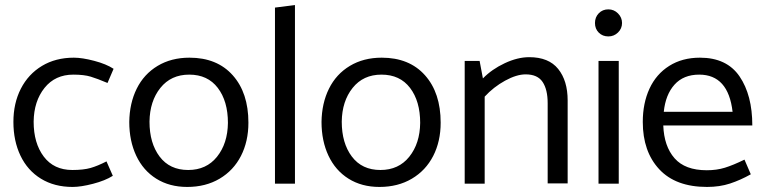

<svg xmlns="http://www.w3.org/2000/svg" viewBox="-20 -726 3027 759"><path d="M266 -54Q193 -54 153 -107Q113 -160 113 -245Q114 -326 156 -378.5Q198 -431 270 -431Q312 -431 338.5 -423Q365 -415 405 -398L429 -454Q400 -473 352.5 -485.5Q305 -498 272 -498Q200 -498 146 -465.5Q92 -433 62.5 -375.5Q33 -318 33 -244Q33 -169 61 -110.5Q89 -52 142 -19.5Q195 13 267 13Q300 13 348 0.5Q396 -12 426 -31L401 -88Q366 -70 338 -62Q310 -54 266 -54Z M720 13Q650 13 598 -19.5Q546 -52 518.5 -110.5Q491 -169 491 -244Q492 -318 520.5 -375.5Q549 -433 603 -465.5Q657 -498 729 -498Q838 -498 900 -428.5Q962 -359 962 -241Q962 -167 932.5 -109.5Q903 -52 848 -19.5Q793 13 720 13ZM881 -240Q881 -326 841 -378.5Q801 -431 728 -431Q656 -431 614 -378.5Q572 -326 571 -245Q571 -160 611 -107Q651 -54 724 -54Q796 -54 838 -106.5Q880 -159 881 -240Z M1067 -696V0H1146V-706Z M1480 13Q1410 13 1358 -19.5Q1306 -52 1278.5 -110.5Q1251 -169 1251 -244Q1252 -318 1280.5 -375.5Q1309 -433 1363 -465.5Q1417 -498 1489 -498Q1598 -498 1660 -428.5Q1722 -359 1722 -241Q1722 -167 1692.5 -109.5Q1663 -52 1608 -19.5Q1553 13 1480 13ZM1641 -240Q1641 -326 1601 -378.5Q1561 -431 1488 -431Q1416 -431 1374 -378.5Q1332 -326 1331 -245Q1331 -160 1371 -107Q1411 -54 1484 -54Q1556 -54 1598 -106.5Q1640 -159 1641 -240Z M2058 -432Q2105 -432 2125 -402Q2145 -372 2145 -318V-1H2224V-329Q2224 -407 2186.5 -453.5Q2149 -500 2072 -500Q2026 -500 1975 -476Q1924 -452 1889 -416L1876 -485H1817V0H1896V-344Q1931 -382 1976.5 -407Q2022 -432 2058 -432Z M2439 -635Q2439 -657 2423 -673Q2407 -689 2385 -689Q2362 -689 2347 -673.5Q2332 -658 2332 -635Q2332 -612 2347 -597Q2362 -582 2385 -582Q2407 -582 2423 -597.5Q2439 -613 2439 -635ZM2346 -485V0H2426V-485Z M2747 -498Q2677 -498 2625.5 -465.5Q2574 -433 2547.5 -375.5Q2521 -318 2521 -244Q2521 -127 2586 -57Q2651 13 2775 13Q2825 13 2866 -0.5Q2907 -14 2948 -37L2923 -95Q2878 -73 2845.5 -63Q2813 -53 2774 -53Q2688 -53 2646.5 -100.5Q2605 -148 2602 -230H2954Q2954 -350 2903.5 -424Q2853 -498 2747 -498ZM2744 -431Q2859 -431 2876 -284H2604Q2611 -352 2646.5 -391.5Q2682 -431 2744 -431Z"/></svg>

Font: Catamaran
Style: Regular
Weight: 400
Designer: Pria Ravichandran
Version: Version 1.000;PS 001.000;hotconv 1.0.70;makeotf.lib2.5.58329